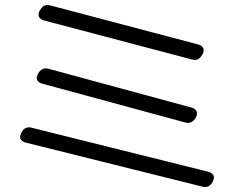

<svg xmlns="http://www.w3.org/2000/svg" viewBox="-20 -695 956 772"><path d="M774 -517Q799 -511 799 -492Q799 -485 795 -478L793 -475Q782 -454 762 -454Q759 -454 751 -456L160 -612Q135 -618 135 -637Q135 -644 139 -651L141 -654Q152 -675 172 -675Q175 -675 183 -673ZM748 -263Q772 -257 772 -239Q772 -231 768 -224L766 -220Q754 -201 736 -201Q733 -201 730 -201.5Q727 -202 723 -203L152 -358Q128 -364 128 -382Q128 -390 132 -397L134 -401Q146 -420 164 -420Q167 -420 170 -419.5Q173 -419 177 -418ZM815 -5Q840 1 840 19Q840 23 839 26Q838 29 836 33L835 36Q824 57 804 57Q801 57 798 56.5Q795 56 792 55L86 -121Q61 -127 61 -145Q61 -149 62.5 -152Q64 -155 65 -159L66 -162Q77 -183 97 -183Q100 -183 103 -182.5Q106 -182 109 -181Z"/></svg>

Font: Yusei Magic
Style: Regular
Weight: 400
Designer: Tanukizamurai
Foundry: Yusei Magic Project
Version: Version 1.200